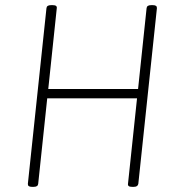

<svg xmlns="http://www.w3.org/2000/svg" viewBox="-20 -722 697 744"><path d="M103 2Q87 2 88 -10L160 -690Q161 -702 177 -702H185Q202 -702 200 -690L167 -377H515L548 -690Q549 -702 565 -702H573Q589 -702 588 -690L516 -10Q514 2 499 2H491Q474 2 476 -10L511 -341H163L128 -10Q127 2 111 2Z"/></svg>

Font: Asap Semi Condensed Semi Condensed Thin
Style: Italic
Weight: 100
Width: 4
Italic angle: -6°
Designer: Pablo Cosgaya
Foundry: Omnibus-Type
Version: Version 3.001; ttfautohint (v1.8.4.7-5d5b)